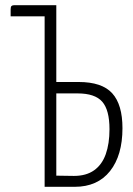

<svg xmlns="http://www.w3.org/2000/svg" viewBox="-20 -720 512 740"><path d="M152 0V-657H21V-684Q21 -694 24.5 -697Q28 -700 35 -700H197V-404H283Q373 -404 412.5 -360.5Q452 -317 452 -226Q452 -121 404 -60.5Q356 0 268 0ZM265 -42Q312 -42 342.5 -63.5Q373 -85 387.5 -125.5Q402 -166 402 -222Q402 -296 374 -328Q346 -360 279 -360H197V-43Q213 -43 230 -42.5Q247 -42 265 -42Z"/></svg>

Font: Yanone Kaffeesatz Light
Style: Regular
Weight: 300
Designer: Yanone (Cyrillic: Daniel Pouzeot, Huerta Tipografica, and Cyreal)
Foundry: Yanone
Version: Version 2.003